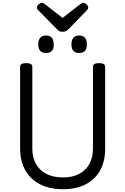

<svg xmlns="http://www.w3.org/2000/svg" viewBox="-20 -1345 903 1384"><path d="M434 19Q362 19 305 -1Q248 -21 208 -59Q168 -97 146.5 -151Q125 -205 125 -273V-863Q125 -877 136 -883.5Q147 -890 169 -890Q191 -890 202 -883.5Q213 -877 213 -863V-273Q213 -209 239.5 -162.5Q266 -116 315.5 -91Q365 -66 434 -66Q502 -66 550 -91Q598 -116 624 -162.5Q650 -209 650 -273V-863Q650 -877 661 -883.5Q672 -890 694 -890Q738 -890 738 -863V-273Q738 -182 701.5 -116.5Q665 -51 597 -16Q529 19 434 19ZM312 -963Q284 -963 270 -978.5Q256 -994 256 -1025Q256 -1057 270 -1073Q284 -1089 312 -1089Q340 -1089 353.5 -1073Q367 -1057 367 -1025Q369 -994 354.5 -978.5Q340 -963 312 -963ZM551 -963Q523 -963 509 -978.5Q495 -994 495 -1025Q495 -1057 509 -1073Q523 -1089 551 -1089Q578 -1089 592 -1073Q606 -1057 606 -1025Q607 -994 592.5 -978.5Q578 -963 551 -963ZM581 -1325Q591 -1325 603.5 -1313.5Q616 -1302 616 -1291Q616 -1289 615.5 -1285Q615 -1281 610 -1275L475 -1136Q468 -1130 459.5 -1123Q451 -1116 431 -1116Q412 -1116 403.5 -1123Q395 -1130 389 -1136L252 -1275Q247 -1281 246.5 -1285Q246 -1289 246 -1291Q246 -1302 259 -1313.5Q272 -1325 281 -1325Q288 -1325 293.5 -1321.5Q299 -1318 306 -1313L431 -1216L556 -1313Q564 -1318 569 -1321.5Q574 -1325 581 -1325Z"/></svg>

Font: Playwrite AT
Style: Regular
Weight: 400
Designer: Veronika Burian, José Scaglione
Foundry: TypeTogether
Version: Version 1.002